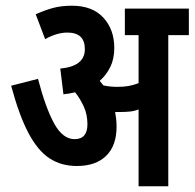

<svg xmlns="http://www.w3.org/2000/svg" viewBox="-20 -652 681 672"><path d="M388 -209Q388 -142 351.5 -106.5Q315 -71 249 -71Q194 -71 153 -98Q112 -125 79.5 -186.5Q47 -248 19 -352L113 -376Q140 -273 170 -219Q200 -165 241 -165Q286 -165 286 -217Q286 -251 273.5 -278.5Q261 -306 243 -329Q223 -324 202 -322L191 -412Q277 -420 277 -480Q277 -538 216 -538Q179 -538 138 -515L105 -602Q136 -616 165 -624Q194 -632 232 -632Q303 -632 341.5 -590.5Q380 -549 380 -484Q380 -446 366 -417.5Q352 -389 329 -369Q335 -362 342 -353Q365 -348 391 -348Q413 -348 430 -351Q447 -354 465 -361V-529H417V-622H641V-529H569V0H465V-269Q450 -263 434 -261.5Q418 -260 402 -260Q393 -260 383 -260Q385 -249 386.5 -236Q388 -223 388 -209Z"/></svg>

Font: Noto Sans ExtraCondensed SemiBold
Style: Regular
Weight: 600
Width: 2
Designer: Monotype Design Team
Foundry: Monotype Imaging Inc.
Version: Version 2.013; ttfautohint (v1.8.4.7-5d5b)